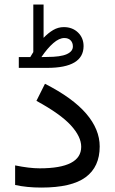

<svg xmlns="http://www.w3.org/2000/svg" viewBox="-20 -848 519 867"><path d="M116.7 -590.3Q120.6 -596.2 123.8 -602.1Q127 -607.9 130.4 -612.8V-827.6H176.8V-677.2Q197.8 -699.2 220.2 -712.4Q242.7 -725.6 268.1 -725.6Q307.1 -725.6 332.3 -701.2Q357.4 -676.8 357.4 -639.6Q356.9 -541.5 192.9 -541.5H64.9V-590.3ZM192.4 -590.8Q253.4 -590.8 281.2 -603.3Q309.1 -615.7 309.1 -638.2Q309.1 -655.3 298.8 -665.8Q288.6 -676.3 270.5 -676.3Q247.1 -676.3 220.7 -653.3Q194.3 -630.4 167 -590.3ZM159.2 -87.9Q346.7 -87.9 346.7 -185.1Q346.7 -231 299.8 -282.2Q252.9 -333.5 144.5 -392.6L183.1 -469.7Q308.6 -405.8 369.4 -334.7Q430.2 -263.7 430.2 -186.5Q430.2 -94.7 366.9 -47.9Q303.7 -1 166.5 -1Q101.1 -1 48.3 -12.7V-101.1Q112.3 -87.9 159.2 -87.9Z"/></svg>

Font: Vazirmatn RD UI FD
Style: Regular
Weight: 400
Designer: Saber Rastikerdar
Foundry: Saber Rastikerdar
Version: Version 33.003